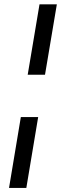

<svg xmlns="http://www.w3.org/2000/svg" viewBox="-20 -748 302 904"><path d="M78.1 -196.8H159.7L104 136.7H22.5ZM247.6 -727.5 191.9 -396H110.4L166 -727.5Z"/></svg>

Font: Inter 18pt
Style: Italic
Weight: 400
Italic angle: -9.3988°
Designer: Rasmus Andersson
Foundry: rsms
Version: Version 4.001;git-66647c0bb